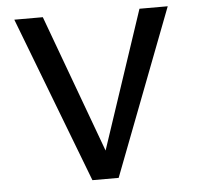

<svg xmlns="http://www.w3.org/2000/svg" viewBox="-49 -708 776 758"><g transform="rotate(-5 339.0 -329.0)"><path d="M643 -658 391 0H287L35 -658H148L349 -112L531 -658Z"/></g></svg>

Font: Ysabeau Infant Semibold
Style: Regular
Weight: 600
Designer: Christian Thalmann (Catharsis Fonts)
Version: Version 0.003